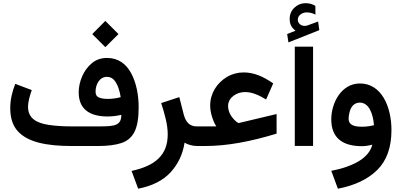

<svg xmlns="http://www.w3.org/2000/svg" viewBox="-20 -905 2489 1190"><path d="M551.8 -693.8 632.8 -612.8 714.4 -693.8 632.8 -775.4ZM731.9 -193.4C731.9 -127 691.4 -121.6 595.7 -121.6H425.3C372.6 -121.6 325.7 -124.5 285.2 -130.4C203.1 -142.1 153.8 -173.8 153.8 -242.7C153.8 -277.3 166.5 -316.9 176.8 -346.7L74.7 -385.3C56.6 -340.3 43.5 -288.6 43.5 -235.4C43.5 -173.8 59.1 -126 90.3 -91.8C152.3 -23.4 269 0 425.3 0H587.4C647.5 0 695.8 -6.3 732.9 -18.6C769.5 -30.8 796.9 -54.2 814 -88.9C831.1 -123.5 839.4 -173.8 839.4 -240.2C839.4 -316.4 824.7 -391.6 793.5 -450.2C762.2 -508.8 713.4 -545.9 643.6 -545.9C606.9 -545.9 575.7 -535.2 549.8 -513.7C523.4 -491.7 503.4 -464.8 489.3 -432.1C475.1 -399.4 467.8 -366.2 467.8 -332.5C467.8 -231 532.7 -183.1 646.5 -183.1C677.2 -183.1 706.1 -187 731.9 -193.4ZM647.5 -292C625 -292 606.9 -294.9 593.3 -300.8C579.1 -306.2 572.3 -318.4 572.3 -337.4C572.3 -377.9 594.7 -428.7 642.6 -428.7C660.6 -428.7 675.8 -421.9 687.5 -408.7C710.4 -381.8 722.7 -339.4 728 -302.7C700.2 -295.4 673.3 -292 647.5 -292Z M1217.8 0V-121.6H1199.2C1154.3 -121.6 1130.9 -149.4 1118.7 -195.8L1091.3 -303.2L979 -266.1C989.7 -234.4 999 -201.7 1007.3 -167C1015.6 -132.3 1019.5 -100.6 1019.5 -71.8C1019.5 55.2 943.4 122.6 795.4 154.3L836.4 264.6C923.8 247.6 991.2 213.4 1038.1 162.1C1084.5 110.8 1113.3 49.8 1124 -21C1141.6 -9.8 1169.9 0 1204.6 0Z M1198.2 -121.6V0H1249C1389.2 0 1530.8 -27.3 1694.3 -76.7V-198.2L1468.3 -144.5C1464.4 -143.1 1460.4 -142.6 1457 -142.6C1451.2 -145.5 1443.4 -151.9 1433.1 -161.6C1413.1 -181.2 1393.6 -212.4 1393.6 -247.6C1393.6 -301.3 1447.8 -334.5 1498 -334.5C1543.5 -334.5 1584 -315.4 1629.4 -288.6L1673.3 -388.2C1611.3 -430.7 1555.2 -456.1 1490.2 -456.1C1452.6 -456.1 1418 -446.8 1386.7 -428.2C1323.7 -390.6 1282.7 -325.7 1282.7 -251.5C1282.7 -230 1286.1 -207 1293.5 -183.1C1300.8 -159.2 1309.6 -138.7 1320.8 -121.6Z M1759.8 -694.3 1767.6 -642.1 1959 -718.3 1951.7 -771.5 1883.3 -746.6C1880.9 -746.1 1879.4 -745.6 1878.9 -745.6C1874.5 -745.1 1870.6 -744.6 1867.2 -744.6C1843.8 -744.6 1826.2 -762.7 1825.7 -780.8C1825.7 -795.9 1831.5 -807.6 1843.3 -815.9C1854.5 -824.2 1866.7 -828.1 1879.9 -828.1C1897.9 -828.1 1915 -824.7 1935.1 -814.5L1934.6 -868.7C1915.5 -879.9 1898.4 -885.3 1873 -885.3C1847.2 -885.3 1824.7 -876 1805.2 -857.9C1785.2 -839.4 1775.4 -815.9 1775.4 -787.1C1775.4 -751.5 1789.6 -731.9 1811.5 -714.4ZM1807.1 -615.7V-0.5H1920.4V-615.7Z M2406.2 -99.1C2406.2 -242.7 2345.2 -387.7 2210.9 -387.7C2095.2 -387.7 2033.2 -266.6 2033.2 -165.5C2033.2 -49.8 2103 1 2224.1 1C2243.2 1 2267.6 -2.9 2287.6 -8.3C2277.3 32.2 2249.5 65.9 2205.1 93.3C2160.2 120.1 2103 140.6 2033.2 153.8L2074.2 264.6C2179.2 244.6 2260.7 205.6 2318.8 147.9C2377 89.8 2406.2 7.8 2406.2 -99.1ZM2223.6 -119.6C2172.9 -119.6 2140.6 -130.4 2140.6 -169.9C2140.6 -182.1 2142.6 -195.8 2147 -211.4C2154.8 -242.2 2174.3 -269 2210 -269C2266.6 -269 2292 -201.2 2297.9 -129.4C2277.8 -123.5 2251.5 -119.6 2223.6 -119.6Z"/></svg>

Font: Vazirmatn SemiBold
Style: Regular
Weight: 600
Designer: Saber Rastikerdar
Foundry: Saber Rastikerdar
Version: Version 33.003